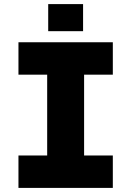

<svg xmlns="http://www.w3.org/2000/svg" viewBox="-20 -916 640 936"><path d="M70 0V-158H210V-552H70V-710H530V-552H390V-158H530V0ZM215 -764V-896H385V-764Z"/></svg>

Font: Geist Mono UltraBlack
Style: Regular
Weight: 900
Monospace: yes
Designer: Basement.studio, Andrés Briganti, Mateo Zaragoza
Foundry: Basement.studio, Vercel, Andrés Briganti, Guido Ferreyra, Mateo Zaragoza
Version: Version 1.400; ttfautohint (v1.8.4.7-5d5b)